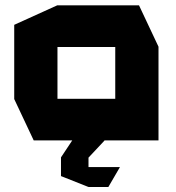

<svg xmlns="http://www.w3.org/2000/svg" viewBox="-20 -539 675 737"><path d="M200.6 -358.7V-518.5H513.6L588.4 -359.7V-358.7ZM109.4 0 34.6 -158.8V-159.8H422.4V0ZM34.6 -159.8V-443.7L199.6 -518.5H200.6V-159.8ZM422.4 0V-358.7H588.4V0ZM214.1 66.1V65.1L257.3 0H380.7V1L319.7 66.1ZM318.7 178.4 214.1 136.9V66.1H319.7V178.4ZM319.7 178.8V102.4H439.8V103.4L395.9 178.8Z"/></svg>

Font: Foldit Thin
Style: Regular
Weight: 100
Designer: Sophia Tai
Foundry: Sophia Tai
Version: Version 1.003